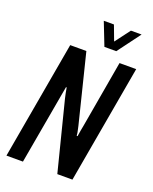

<svg xmlns="http://www.w3.org/2000/svg" viewBox="-160 -962 834 1050"><g transform="rotate(20 257.5 -437.5)"><path d="M10 0 131 -687H225L324 -288Q325 -283 327.5 -272Q330 -261 332 -250.5Q334 -240 334 -233H339Q341 -247 344.5 -267Q348 -287 351 -302L418 -687H515L394 0H306L204 -403Q201 -413 197.5 -432.5Q194 -452 192 -463H188Q185 -447 180.5 -421Q176 -395 172 -373L106 0ZM478 -875 379 -742H310L258 -875H317L363 -753H324L416 -875Z"/></g></svg>

Font: Archivo ExtraCondensed Medium
Style: Italic
Weight: 500
Width: 2
Italic angle: -10°
Designer: Hector Gatti
Foundry: Omnibus-Type
Version: Version 2.001